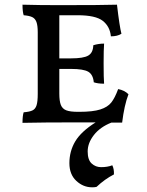

<svg xmlns="http://www.w3.org/2000/svg" viewBox="-20 -522 629 819"><path d="M354 124Q354 160 371 175.5Q388 191 411 191Q439 191 459 183Q467 199 466 222Q427 242 392 275Q386 277 373 277Q335 277 305.5 249.5Q276 222 276 174Q276 123 301 81Q326 39 388 0H308Q164 0 76 2Q76 -29 81 -43Q106 -45 118.5 -51Q131 -57 136 -73Q141 -89 141 -121V-384Q141 -413 135.5 -428Q130 -443 117.5 -449Q105 -455 81 -457Q76 -472 76 -502Q148 -500 233 -500Q417 -500 479 -502Q490 -408 498 -378Q481 -367 453 -367Q449 -409 418.5 -433Q388 -457 311 -457H233V-273H283Q336 -273 356.5 -285Q377 -297 378 -329Q400 -336 424 -336Q422 -311 422 -252Q422 -188 424 -165Q397 -165 380 -171Q377 -204 356.5 -216Q336 -228 283 -228H233V-123Q233 -91 239.5 -74.5Q246 -58 262.5 -51.5Q279 -45 312 -45H318Q376 -45 407.5 -55Q439 -65 454.5 -84.5Q470 -104 484 -142Q511 -137 528 -120Q510 -73 501 1H455Q407 20 380.5 54Q354 88 354 124Z"/></svg>

Font: Vollkorn SC
Style: Regular
Weight: 400
Designer: Friedrich Althausen
Foundry: Friedrich Althausen
Version: Version 4.015